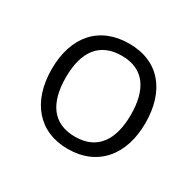

<svg xmlns="http://www.w3.org/2000/svg" viewBox="-87 -820 537 527"><g transform="rotate(30 182.0 -556.5)"><path d="M332 -557C332 -658 280 -724 185 -724C92 -724 35 -662 35 -557C35 -454 91 -389 182 -389C277 -389 332 -456 332 -557ZM80 -557C80 -640 115 -685 184 -685C256 -685 286 -634 286 -557C286 -478 254 -428 183 -428C112 -428 80 -477 80 -557Z"/></g></svg>

Font: Noto Sans Telugu Light
Style: Regular
Weight: 300
Designer: Jelle Bosma - Monotype Design Team
Foundry: Monotype Imaging Inc.
Version: Version 2.005